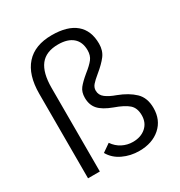

<svg xmlns="http://www.w3.org/2000/svg" viewBox="-170 -830 901 959"><g transform="rotate(-30 281.0 -350.0)"><path d="M198 -70 244 -102Q263 -74 291.5 -59.5Q320 -45 352 -45Q398 -45 427 -70.5Q456 -96 456 -139Q456 -181 431.5 -202.5Q407 -224 353 -243Q299 -263 276 -289Q253 -315 253 -356Q253 -389 269.5 -410Q286 -431 320 -459Q353 -485 368.5 -505Q384 -525 384 -555Q384 -603 354.5 -628.5Q325 -654 270 -654Q200 -654 167 -611.5Q134 -569 134 -482V0H66V-487Q66 -596 117 -653Q168 -710 266 -710Q356 -710 403 -670.5Q450 -631 450 -555Q450 -515 429 -487.5Q408 -460 370 -429Q343 -407 330.5 -392.5Q318 -378 318 -360Q318 -334 339.5 -317.5Q361 -301 398 -288Q456 -266 490.5 -233Q525 -200 525 -141Q525 -72 478.5 -31Q432 10 357 10Q307 10 263.5 -10.5Q220 -31 198 -70Z"/></g></svg>

Font: Sarabun Light
Style: Regular
Weight: 300
Designer: Suppakit Chalermlarp | Katatrad Co.,Ltd.
Foundry: Cadson Demak Co.,Ltd.
Version: Version 1.000; ttfautohint (v1.6)